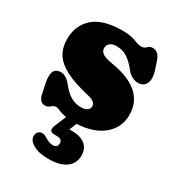

<svg xmlns="http://www.w3.org/2000/svg" viewBox="-170 -583 834 911"><g transform="rotate(30 246.5 -128.0)"><path d="M243 -65Q268 -65 279 -74Q290 -83 290 -95.5Q290 -106.5 280.2 -116Q270.5 -125.5 245.5 -131Q162.5 -150 114.8 -175.2Q67 -200.5 46.8 -234Q26.5 -267.5 26.5 -312.5Q26.5 -388.5 78 -433.8Q129.5 -479 236.5 -479Q280 -479 306.2 -468.2Q332.5 -457.5 349 -457.5Q364.5 -457.5 374.5 -468.5Q384.5 -479.5 401.5 -479.5Q416 -479.5 427.8 -469.8Q439.5 -460 448 -435L462 -392.5Q473 -358.5 467 -335Q461 -311.5 441.5 -304Q421 -296.5 399 -304Q377 -311.5 360.5 -332Q335 -365 308.5 -383Q282 -401 247.5 -401Q223.5 -401 211.8 -390.2Q200 -379.5 200 -364Q200 -347.5 213.8 -336.8Q227.5 -326 268 -319Q463 -288 463 -147.5Q463 -98.5 436.2 -62.2Q409.5 -26 362.5 -6.2Q315.5 13.5 254.5 13.5Q217.5 13.5 195.8 8.2Q174 3 162.5 -2.5Q151 -8 145 -8Q130.5 -8 119.2 2.8Q108 13.5 92 13.5Q78.5 13.5 68.8 4.2Q59 -5 54 -28.5L42.5 -83.5Q36.5 -113 41.2 -134Q46 -155 67.5 -160.5Q104 -170 139 -125Q185 -65 243 -65ZM215.5 -9H275.5L250.5 53.5Q256.5 53 262.5 53Q311 53 336.8 73.8Q362.5 94.5 362.5 133.5Q362.5 175 329.5 199.8Q296.5 224.5 233.5 224.5Q180 224.5 149.5 206.8Q119 189 119 166Q119 151 127 142Q135 133 148 133Q157.5 133 165.2 136.8Q173 140.5 181 145.5Q200.5 157.5 219 157.5Q244.5 157.5 244.5 132.5Q244.5 110 213 110H198.5Q182.5 110 178.5 100Q174.5 90 181 74.5Z"/></g></svg>

Font: Fraunces 72pt S100 Black
Style: Regular
Weight: 900
Version: Version 1.000; ttfautohint (v1.8.3)